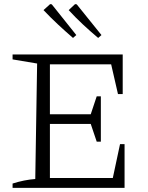

<svg xmlns="http://www.w3.org/2000/svg" viewBox="-20 -911 720 931"><path d="M562 -212H584V0H41V-21Q69 -30 96.5 -35.5Q124 -41 151 -43L160 -603L41 -623V-647H575V-455H552L519 -599H222V-357H420L449 -444H469V-224H449L420 -310H222V-48H527ZM334 -727Q297 -759 261 -792.5Q225 -826 191 -862L223 -891L231 -890L350 -741ZM456 -727Q418 -759 382 -792.5Q346 -826 313 -862L344 -891L352 -890L472 -741Z"/></svg>

Font: Piazzolla SC Light
Style: Regular
Weight: 300
Designer: Juan Pablo del Peral
Foundry: Huerta Tipografica
Version: Version 1.330